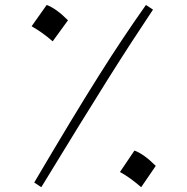

<svg xmlns="http://www.w3.org/2000/svg" viewBox="-20 -758 764 783"><path d="M119.6 -13.7 148.4 5.4Q233.9 -134.8 299.8 -241.7Q365.7 -348.6 418.2 -432.1Q470.7 -515.6 515.6 -584.7Q560.5 -653.8 604 -718.8L575.2 -737.8Q529.3 -672.9 482.4 -602.8Q435.5 -532.7 382.3 -448.2Q329.1 -363.8 264.9 -257.6Q200.7 -151.4 119.6 -13.7ZM170.4 -737.8 108.9 -650.9Q131.3 -638.2 152.6 -623Q173.8 -607.9 194.8 -589.4L257.3 -675.3Q209 -723.6 170.4 -737.8ZM528.3 -144 469.2 -56.6Q490.7 -44.9 512.2 -29.3Q533.7 -13.7 555.7 5.4L615.2 -81.5Q566.9 -129.9 528.3 -144Z"/></svg>

Font: Pinar VF
Style: Regular
Weight: 300
Designer: Amin Abedi
Version: Version 2.000